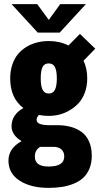

<svg xmlns="http://www.w3.org/2000/svg" viewBox="-20 -711 490 931"><path d="M396.5 -691 269.5 -553H163L36 -691H160.5L216.5 -614.5L272 -691ZM216.5 -149Q192 -149 169 -153.5Q157.5 -143 157.5 -129.5Q157.5 -104 219.5 -104H257.5Q293 -104 322 -96.2Q351 -88.5 374.8 -71.8Q398.5 -55 411.8 -25.2Q425 4.5 425 44.5Q425 79 414 106Q403 133 384.2 150.5Q365.5 168 338.5 179.2Q311.5 190.5 281.2 195.2Q251 200 215 200Q129.5 200 75.2 165Q21 130 21 68Q21 8.5 84.5 -26.5Q36 -56.5 36 -98.5Q36 -155 93.5 -187Q29.5 -235 29.5 -331Q29.5 -368 40 -398.5Q50.5 -429 68.2 -449.8Q86 -470.5 110.2 -484.8Q134.5 -499 161.2 -505.5Q188 -512 216.5 -512Q269 -512 312 -490.5L367.5 -546.5L442 -475L385 -416.5Q403 -379 403 -331Q403 -294 391.8 -263Q380.5 -232 361.8 -211.5Q343 -191 318.5 -176.5Q294 -162 268.2 -155.5Q242.5 -149 216.5 -149ZM255.5 -331Q255.5 -367.5 246.5 -385.5Q237.5 -403.5 216.5 -403.5Q195 -403.5 186.2 -385.8Q177.5 -368 177.5 -331Q177.5 -294 186.5 -275.8Q195.5 -257.5 216.5 -257.5Q237.5 -257.5 246.5 -275.8Q255.5 -294 255.5 -331ZM149 48.5Q149 96.5 215.5 96.5Q291.5 96.5 291.5 48Q291.5 26 277.8 13.5Q264 1 238.5 1H175Q149 16 149 48.5Z"/></svg>

Font: League Mono Condensed
Style: Bold
Weight: 700
Width: 1
Designer: Tyler Finck
Foundry: The League of Moveable Type / Tyler Finck
Version: Version 2.210